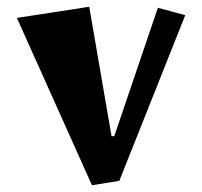

<svg xmlns="http://www.w3.org/2000/svg" viewBox="-20 -533 598 568"><path d="M252 15 30 -480 244 -513 310 -130H318L447 -510L528 -488L333 2Z"/></svg>

Font: Joti One
Style: Regular
Weight: 400
Designer: Eduardo Rodriguez Tunni
Foundry: Eduardo Rodriguez Tunni
Version: Version 1.002; ttfautohint (v1.8.4.7-5d5b);gftools[0.9.24]